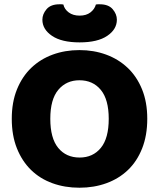

<svg xmlns="http://www.w3.org/2000/svg" viewBox="-20 -859 743 897"><path d="M351 18Q283 18 225 -3Q167 -24 125 -65Q83 -106 59 -166Q35 -226 35 -304Q35 -382 59.5 -442Q84 -502 126.5 -542.5Q169 -583 226.5 -604Q284 -625 351 -625Q418 -625 475.5 -604Q533 -583 576 -542.5Q619 -502 643.5 -442Q668 -382 668 -304Q668 -226 644 -165.5Q620 -105 577.5 -64.5Q535 -24 477 -3Q419 18 351 18ZM351 -484Q290 -484 252.5 -439.5Q215 -395 215 -304Q215 -213 252 -168Q289 -123 352 -123Q414 -123 451 -168Q488 -213 488 -304Q488 -394 451 -439Q414 -484 351 -484ZM428 -838Q433 -839 437 -839Q441 -839 446 -839Q487 -839 506.5 -816Q526 -793 526 -767Q526 -722 481 -691.5Q436 -661 352 -661Q268 -661 223 -691.5Q178 -722 178 -767Q178 -793 197.5 -816Q217 -839 258 -839Q263 -839 267 -839Q271 -839 276 -838Q281 -816 301 -801Q321 -786 352 -786Q383 -786 402.5 -801Q422 -816 428 -838Z"/></svg>

Font: Baloo 2 Latin ExtraBold
Style: Regular
Weight: 400
Designer: Sarang Kulkarni and Ek Type
Foundry: Ek Type
Version: Version 1.001